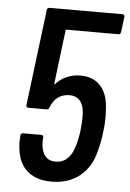

<svg xmlns="http://www.w3.org/2000/svg" viewBox="-52 -739 531 786"><g transform="rotate(5 214.0 -346.0)"><path d="M387 -274Q387 -243 383 -215Q379 -177 369 -139Q353 -68 306 -30Q259 8 189 8Q121 8 84 -29Q47 -66 45 -139L46 -169Q48 -179 57 -179H131Q140 -179 140 -169L139 -147Q143 -75 199 -75Q227 -75 246.5 -93Q266 -111 276 -145Q286 -177 290 -215Q293 -241 293 -262Q293 -281 292 -289Q289 -319 274 -335Q259 -351 233 -351Q177 -351 155 -294Q152 -285 144 -285H69Q60 -285 60 -295L109 -690Q111 -700 120 -700H420Q424 -700 426.5 -697Q429 -694 428 -690L420 -627Q420 -623 417 -620Q414 -617 409 -617H197Q193 -617 193 -613L166 -393Q165 -391 166.5 -390.5Q168 -390 170 -392Q188 -412 214 -423.5Q240 -435 270 -435Q325 -435 355 -399.5Q385 -364 386 -299Q387 -291 387 -274Z"/></g></svg>

Font: Barlow Condensed Medium
Style: Italic
Weight: 500
Width: 3
Italic angle: -7°
Designer: Jeremy Tribby
Foundry: Tribby Type
Version: Version 1.408